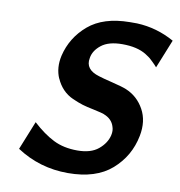

<svg xmlns="http://www.w3.org/2000/svg" viewBox="-82 -789 827 884"><g transform="rotate(10 331.5 -347.0)"><path d="M53 -51 107 -185Q158 -138 206 -114Q254 -90 318 -90Q381 -90 416 -119Q451 -148 460 -186Q465 -208 459 -225Q449 -261 409 -276H410Q404 -279 358 -289Q327 -295 306 -301.5Q285 -308 258 -320Q231 -332 211 -353Q191 -374 179 -402V-401Q158 -449 171 -507Q192 -595 261.5 -654Q331 -713 454 -714H488Q581 -710 663 -664L609 -530Q608 -532 600 -540Q592 -548 588 -552L573 -566Q570 -569 550 -582Q508 -608 438 -608Q374 -608 340 -581Q306 -554 301 -519Q290 -464 358 -444Q376 -438 423.5 -426.5Q471 -415 490 -407Q545 -384 574.5 -330.5Q604 -277 590 -206Q571 -109 497.5 -44.5Q424 20 293 20Q161 20 53 -51Z"/></g></svg>

Font: Coval
Style: ExtraBold Italic
Weight: 800
Foundry: Context Ltd
Version: Version 001.000